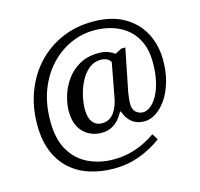

<svg xmlns="http://www.w3.org/2000/svg" viewBox="-120 -843 1160 1114"><g transform="rotate(-15 460.5 -286.0)"><path d="M432 142Q352 142 284.5 120Q217 98 168 53Q119 8 92 -59.5Q65 -127 65 -218Q65 -324 99 -414.5Q133 -505 195 -572Q257 -639 342.5 -676.5Q428 -714 530 -714Q642 -714 717 -671Q792 -628 830 -555.5Q868 -483 868 -392Q868 -320 850.5 -261.5Q833 -203 804.5 -162Q776 -121 741.5 -99Q707 -77 672 -77Q628 -77 598 -101Q568 -125 554 -168H549Q535 -142 516.5 -121.5Q498 -101 473 -89Q448 -77 414 -77Q374 -77 339 -95.5Q304 -114 283 -152Q262 -190 262 -248Q262 -288 276 -336.5Q290 -385 320.5 -429Q351 -473 399.5 -501Q448 -529 517 -529Q549 -529 572.5 -520Q596 -511 611 -499L651 -520H675L624 -265Q624 -265 622.5 -254Q621 -243 619 -227.5Q617 -212 617 -198Q617 -163 635.5 -146.5Q654 -130 678 -130Q700 -130 723 -147.5Q746 -165 765 -199Q784 -233 795.5 -282.5Q807 -332 807 -395Q807 -483 771 -542.5Q735 -602 671 -632.5Q607 -663 524 -663Q451 -663 383 -632.5Q315 -602 261 -544.5Q207 -487 175.5 -405Q144 -323 144 -220Q144 -109 185 -41Q226 27 294 58.5Q362 90 442 90Q497 90 543.5 78Q590 66 628.5 47Q667 28 696 7L719 43Q686 68 642.5 90.5Q599 113 546.5 127.5Q494 142 432 142ZM431 -130Q457 -130 475.5 -141Q494 -152 506.5 -170Q519 -188 527 -210Q535 -232 539 -255L577 -458Q571 -472 555 -480Q539 -488 521 -488Q476 -488 444.5 -461Q413 -434 393 -393Q373 -352 364 -309Q355 -266 355 -234Q355 -182 376 -156Q397 -130 431 -130Z"/></g></svg>

Font: Noto Serif Gurmukhi
Style: Regular
Weight: 400
Designer: Vaibhav Singh and the Monotype Design Team
Foundry: Monotype Imaging Inc.
Version: Version 2.003